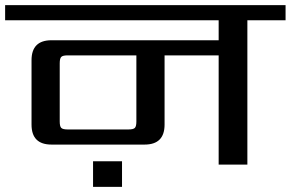

<svg xmlns="http://www.w3.org/2000/svg" viewBox="-40 -642 1134 749"><path d="M323 87V-13H436V87ZM492 -168V-426H224Q205 -426 199 -420Q193 -414 193 -395V-168Q193 -149 199 -143Q205 -137 224 -137H461Q480 -137 486 -143Q492 -149 492 -168ZM1074 -622V-563H925V0H813V-426H602V-156Q602 -78 524 -78H161Q83 -78 83 -156V-407Q83 -485 161 -485H813V-563H-20V-622Z"/></svg>

Font: Sarpanch Medium
Style: Regular
Weight: 500
Designer: Manushi Parikh (Devanagari and Latin), Jyotish Sonowal (Devanagari)
Foundry: Indian Type Foundry
Version: Version 2.004;PS 1.0;hotconv 1.0.78;makeotf.lib2.5.61930; tt